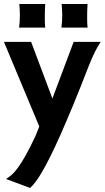

<svg xmlns="http://www.w3.org/2000/svg" viewBox="-21 -718 519 952"><path d="M283.7 -581.1Q285.6 -596.2 286.6 -611.6Q287.6 -627 287.6 -642.6Q287.6 -656.7 286.6 -672.9Q285.6 -689 284.7 -698.2H413.1Q412.1 -686 411.6 -668.2Q411.1 -650.4 411.1 -636.7Q411.1 -621.1 411.4 -607.4Q411.6 -593.8 413.1 -581.1ZM73.7 -581.1Q75.7 -596.2 76.7 -611.6Q77.6 -627 77.6 -642.6Q77.6 -656.7 76.7 -672.9Q75.7 -689 74.7 -698.2H203.1Q202.1 -686 201.7 -668.2Q201.2 -650.4 201.2 -636.7Q201.2 -621.1 201.4 -607.4Q201.7 -593.8 203.1 -581.1ZM173.8 -90.8 -1.5 -510.3H133.3L238.8 -229.5L344.2 -510.3H478Q465.8 -492.7 450.4 -462.2Q435.1 -431.6 419.9 -393.1Q377.4 -283.2 342.3 -198.2Q307.1 -113.3 278.6 -49.1Q250 15.1 227.1 60.8Q204.1 106.4 185.8 137.5Q167.5 168.5 153.3 186.5Q139.2 204.6 127.9 213.9L9.8 169.9L12.2 167Q24.4 159.7 38.1 147.7Q51.8 135.7 68.6 112.5Q85.4 89.4 106.7 51.8Q127.9 14.2 155.3 -44.4Z"/></svg>

Font: Hammersmith One
Style: Regular
Weight: 400
Designer: Nicole Fally
Foundry: Nicole Fally
Version: Version 1.002